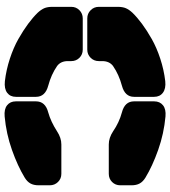

<svg xmlns="http://www.w3.org/2000/svg" viewBox="28 -776 753 850"><g transform="rotate(90 405.0 -350.5)"><path d="M477.1 -513.2Q428.2 -525.9 428.2 -566.9V-655.8Q428.2 -681.2 445.6 -695.1Q462.9 -709 495.1 -706.1Q571.3 -699.2 643.1 -673.8Q714.8 -648.4 766.1 -617.2Q783.7 -606.4 791.7 -592Q799.8 -577.6 799.8 -555.2V-505.9Q799.8 -484.4 785.2 -469.7Q770.5 -455.1 749 -455.1H619.1Q589.8 -455.1 561 -474.1Q522 -501 477.1 -513.2ZM250 -425.8V-411.1Q250 -389.6 235.4 -374.8Q220.7 -359.9 199.2 -359.9H61Q39.6 -359.9 24.7 -374.8Q9.8 -389.6 9.8 -411.1V-495.1Q9.8 -516.6 15.9 -530.8Q22 -544.9 36.1 -560.1Q56.6 -581.1 85.2 -602.3Q113.8 -623.5 152.1 -645.3Q190.4 -667 239.5 -683.1Q288.6 -699.2 338.9 -705.1Q371.6 -708.5 389.9 -694.8Q408.2 -681.2 408.2 -655.8V-566.9Q408.2 -526.4 358.9 -513.2Q309.6 -500 272 -474.1Q250 -458 250 -425.8ZM250 -289.1V-273.9Q250 -242.2 272 -226.1Q309.6 -200.2 358.9 -187Q408.2 -173.8 408.2 -132.8V-43.9Q408.2 -18.6 390.1 -5.1Q372.1 8.3 338.9 4.9Q288.6 -1 239.5 -17.1Q190.4 -33.2 152.1 -54.9Q113.8 -76.7 85.2 -97.9Q56.6 -119.1 36.1 -140.1Q22 -155.3 15.9 -169.4Q9.8 -183.6 9.8 -205.1V-289.1Q9.8 -310.5 24.7 -325.2Q39.6 -339.8 61 -339.8H199.2Q220.7 -339.8 235.4 -325.2Q250 -310.5 250 -289.1ZM477.1 -187Q517.6 -198.2 561 -226.1Q589.8 -245.1 619.1 -245.1H749Q770.5 -245.1 785.2 -230.2Q799.8 -215.3 799.8 -193.8V-145Q799.8 -122.6 791.7 -108.2Q783.7 -93.8 766.1 -83Q714.8 -51.8 643.1 -26.4Q571.3 -1 495.1 5.9Q462.9 8.8 445.6 -4.9Q428.2 -18.6 428.2 -43.9V-132.8Q428.2 -174.3 477.1 -187Z"/></g></svg>

Font: Nastup Soft
Style: Regular
Weight: 400
Designer: Maksym Kobuzan
Foundry: Zakznak
Version: Version 1.020;hotconv 1.0.109;makeotfexe 2.5.65596